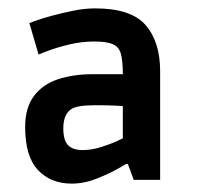

<svg xmlns="http://www.w3.org/2000/svg" viewBox="-20 -727 470 458"><path d="M151 -289Q101 -289 70.5 -321.5Q40 -354 40 -424Q40 -470 61 -498Q82 -526 118.5 -538Q155 -550 201 -550H273Q273 -581 268.5 -598Q264 -615 249.5 -621.5Q235 -628 205 -628Q174 -628 143.5 -620.5Q113 -613 92.5 -605Q72 -597 72 -597L50 -672Q50 -672 65 -677.5Q80 -683 104 -689.5Q128 -696 155 -701.5Q182 -707 207 -707Q293 -707 327.5 -667Q362 -627 362 -557V-298H299L285 -336H281Q281 -336 261 -324.5Q241 -313 211 -301Q181 -289 151 -289ZM177 -369Q198 -369 220.5 -376Q243 -383 258 -390Q273 -397 273 -397V-474Q273 -474 255.5 -475Q238 -476 207 -476Q162 -476 149 -466Q131 -453 131 -421Q131 -392 142.5 -380.5Q154 -369 177 -369Z"/></svg>

Font: Ruda
Style: Bold
Weight: 700
Designer: Mariela Monsalve and Angelina Sanchez
Foundry: Mariela Monsalve and Angelina Sanchez
Version: Version 2.000